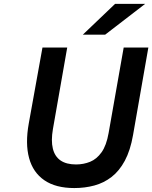

<svg xmlns="http://www.w3.org/2000/svg" viewBox="-20 -941 772 973"><path d="M356.7 12Q262.2 12 204.8 -27.5Q147.3 -66.9 127.4 -140.1Q107.5 -213.3 125.7 -314.7L195.2 -700H320.6L248.2 -287Q238 -228.1 247.8 -188.1Q257.5 -148.1 286.9 -127.8Q316.4 -107.6 365.2 -107.6Q403.2 -107.6 436.6 -121.1Q470 -134.6 494.6 -169.1Q519.3 -203.6 530.4 -266.8L606.8 -700H731.8L654.2 -256.6Q640.6 -178.6 612.6 -126.5Q584.6 -74.5 545.2 -44.1Q505.9 -13.8 458 -0.9Q410.1 12 356.7 12ZM399.8 -765.4 563.2 -921.4H715.6L513 -765.4Z"/></svg>

Font: Overpass
Style: Italic
Weight: 400
Italic angle: -10°
Designer: Delve Withrington, Dave Bailey, Thomas Jockin
Foundry: Delve Fonts LLC
Version: Version 4.000